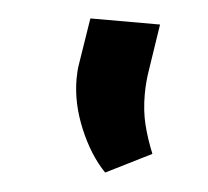

<svg xmlns="http://www.w3.org/2000/svg" viewBox="-33 -899 358 330"><g transform="rotate(5 146.5 -734.0)"><path d="M218.8 -785.2Q215.3 -764.2 215.3 -742.7Q215.3 -714.4 221.2 -690.7Q227.1 -667 237.3 -642.1L159.2 -603Q132.3 -630.9 114.3 -674.1Q96.2 -717.3 96.2 -759.3Q96.2 -773.4 98.1 -784.7L110.8 -864.7H231Z"/></g></svg>

Font: Mardoto Black
Style: Italic
Weight: 900
Italic angle: -12°
Designer: Christian Robertson, Vahan Hovhannisyan
Foundry: Google
Version: Version 1.000